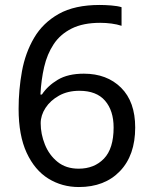

<svg xmlns="http://www.w3.org/2000/svg" viewBox="-20 -744 612 774"><path d="M55 -305Q55 -382 68.5 -456.5Q82 -531 117.5 -591.5Q153 -652 217 -688Q281 -724 382 -724Q403 -724 428.5 -722Q454 -720 470 -715V-640Q452 -646 429.5 -649Q407 -652 384 -652Q315 -652 269 -629Q223 -606 196.5 -566Q170 -526 158 -474Q146 -422 143 -363H149Q172 -398 213 -422.5Q254 -447 318 -447Q411 -447 468 -390.5Q525 -334 525 -230Q525 -118 463.5 -54Q402 10 298 10Q230 10 175 -24Q120 -58 87.5 -128Q55 -198 55 -305ZM297 -64Q360 -64 399 -104.5Q438 -145 438 -230Q438 -298 403.5 -338Q369 -378 300 -378Q253 -378 218 -358.5Q183 -339 163.5 -309Q144 -279 144 -247Q144 -204 161 -161.5Q178 -119 212 -91.5Q246 -64 297 -64Z"/></svg>

Font: Noto Sans Hebrew Droid
Style: Regular
Weight: 400
Designer: Monotype Design Team
Foundry: Monotype Imaging Inc.
Version: Version 1.100